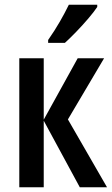

<svg xmlns="http://www.w3.org/2000/svg" viewBox="-20 -786 471 806"><path d="M306.2 -541.5H417L265.1 -284.7L429.2 0H314.9L163.6 -279.3V0H61V-541.5H163.6V-283.7ZM388.2 -766.1V-756.8Q375 -736.8 351.3 -709Q327.6 -681.2 301 -653.6Q274.4 -626 252.4 -606H182.1V-618.2Q210 -658.2 231.2 -695.1Q252.4 -731.9 269 -766.1Z"/></svg>

Font: Open Sans Condensed SemiBold
Style: Regular
Weight: 600
Width: 3
Designer: Monotype Design Team
Foundry: Monotype Imaging Inc.
Version: Version 3.000; ttfautohint (v1.8.4)